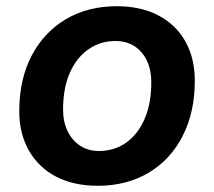

<svg xmlns="http://www.w3.org/2000/svg" viewBox="-20 -586 690 618"><path d="M295 12Q217 12 160.5 -17.5Q104 -47 73 -101.5Q42 -156 42 -228Q42 -331 82 -407Q122 -483 192.5 -524.5Q263 -566 356 -566Q433 -566 489.5 -536.5Q546 -507 576.5 -453Q607 -399 607 -326Q607 -224 567.5 -147.5Q528 -71 457.5 -29.5Q387 12 295 12ZM298 -100Q349 -100 387 -127.5Q425 -155 446 -204.5Q467 -254 467 -321Q467 -381 435.5 -417.5Q404 -454 352 -454Q302 -454 263.5 -426.5Q225 -399 204 -350Q183 -301 183 -233Q183 -194 197.5 -164Q212 -134 238 -117Q264 -100 298 -100Z"/></svg>

Font: Azeret Mono Thin SemiBold
Style: Italic
Weight: 600
Italic angle: -12°
Version: Version 1.002